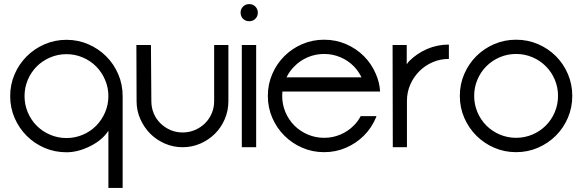

<svg xmlns="http://www.w3.org/2000/svg" viewBox="-20 -720 2846 939"><path d="M579.8 199H510.1V-80.8Q481.8 -35.9 422 -5.6Q362.1 24.7 305.1 24.7Q248 24.7 198 3.3Q148 -18.2 110.6 -55.6Q73.2 -92.9 51.5 -142.9Q29.8 -192.9 29.8 -250Q29.8 -307.1 51.5 -357.1Q73.2 -407.1 110.6 -444.4Q148 -481.8 198 -503.5Q248 -525.3 305.1 -525.3Q362.1 -525.3 412.1 -503.5Q462.1 -481.8 499.5 -444.4Q536.9 -407.1 558.3 -357.1Q579.8 -307.1 579.8 -250ZM510.1 -250Q510.1 -291.9 493.9 -329.5Q477.8 -367.2 450 -395.2Q422.2 -423.2 384.6 -439.1Q347 -455.1 305.1 -455.1Q263.1 -455.1 225.5 -439.1Q187.9 -423.2 159.8 -395.2Q131.8 -367.2 115.9 -329.5Q100 -291.9 100 -250Q100 -208.1 115.9 -170.5Q131.8 -132.8 159.8 -104.8Q187.9 -76.8 225.5 -60.9Q263.1 -44.9 305.1 -44.9Q347 -44.9 384.6 -60.9Q422.2 -76.8 450 -104.8Q477.8 -132.8 493.9 -170.5Q510.1 -208.1 510.1 -250Z M1027.3 -225.3V-500H1097V-225.3Q1097 -178.8 1079.5 -137.9Q1062.1 -97 1031.6 -66.4Q1001 -35.9 960.1 -17.9Q919.2 0 873.2 0Q827.3 0 786.1 -17.9Q744.9 -35.9 714.6 -66.4Q684.3 -97 666.2 -137.9Q648 -178.8 648 -225.3V-225.8L647 -500H718.2L720.2 -225.8V-225.3Q720.2 -192.9 732.1 -164.9Q743.9 -136.9 765.2 -116.4Q786.4 -96 813.6 -84.1Q840.9 -72.2 873.2 -72.2Q905.1 -72.2 933.1 -84.1Q961.1 -96 982.1 -116.4Q1003 -136.9 1015.2 -164.9Q1027.3 -192.9 1027.3 -225.3Z M1162.6 -500H1232.8V0H1162.6ZM1156.6 -658.1Q1156.6 -675.8 1168.7 -687.9Q1180.8 -700 1199 -700Q1216.7 -700 1228.8 -687.9Q1240.9 -675.8 1240.9 -658.1Q1240.9 -639.9 1228.8 -628Q1216.7 -616.2 1199 -616.2Q1180.8 -616.2 1168.7 -628Q1156.6 -639.9 1156.6 -658.1Z M1360.1 -251Q1360.1 -209.1 1376 -171.5Q1391.9 -133.8 1419.9 -105.8Q1448 -77.8 1485.6 -61.9Q1523.2 -46 1565.2 -46Q1607.1 -46 1644.7 -61.9Q1682.3 -77.8 1710.1 -106.1Q1730.3 -125.8 1743.9 -152H1821.2L1818.2 -143.9Q1797 -93.9 1759.6 -56.6Q1722.2 -19.2 1672.2 2.5Q1622.2 24.2 1565.2 24.2Q1508.1 24.2 1458.1 2.5Q1408.1 -19.2 1370.7 -56.6Q1333.3 -93.9 1311.6 -143.9Q1289.9 -193.9 1289.9 -251Q1289.9 -308.1 1311.6 -358.1Q1333.3 -408.1 1370.7 -445.5Q1408.1 -482.8 1458.1 -504.3Q1508.1 -525.8 1565.2 -525.8Q1622.2 -525.8 1672.2 -504.3Q1722.2 -482.8 1759.6 -445.5Q1797 -408.1 1818.2 -358.1Q1836.4 -317.2 1838.9 -272.2H1361.1Q1360.1 -261.1 1360.1 -251ZM1710.1 -396Q1682.3 -424.2 1644.7 -440.2Q1607.1 -456.1 1565.2 -456.1Q1523.2 -456.1 1485.6 -440.2Q1448 -424.2 1420.2 -396Q1396 -372.2 1381.3 -341.9H1748Q1733.3 -372.2 1710.1 -396Z M1900 -500H1969.2V-405.1Q1975.3 -415.2 1981.3 -421.2Q2019.2 -459.1 2069.2 -480.6Q2119.2 -502 2175.3 -502V-431.8Q2133.3 -431.8 2096.2 -415.9Q2059.1 -400 2031.1 -372Q2003 -343.9 1986.6 -306.6Q1970.2 -269.2 1970.2 -226.8V0H1901Z M2228.8 -251Q2228.8 -308.1 2250.5 -358.1Q2272.2 -408.1 2309.6 -445.5Q2347 -482.8 2397 -504.3Q2447 -525.8 2504 -525.8Q2561.1 -525.8 2611.1 -504.3Q2661.1 -482.8 2698.5 -445.5Q2735.9 -408.1 2757.3 -358.1Q2778.8 -308.1 2778.8 -251Q2778.8 -193.9 2757.3 -143.9Q2735.9 -93.9 2698.5 -56.6Q2661.1 -19.2 2611.1 2.5Q2561.1 24.2 2504 24.2Q2447 24.2 2397 2.5Q2347 -19.2 2309.6 -56.6Q2272.2 -93.9 2250.5 -143.9Q2228.8 -193.9 2228.8 -251ZM2299 -251Q2299 -209.1 2314.9 -171.5Q2330.8 -133.8 2358.8 -105.8Q2386.9 -77.8 2424.5 -61.9Q2462.1 -46 2504 -46Q2546 -46 2583.6 -61.9Q2621.2 -77.8 2649.2 -105.8Q2677.3 -133.8 2693.2 -171.5Q2709.1 -209.1 2709.1 -251Q2709.1 -292.9 2693.2 -330.6Q2677.3 -368.2 2649.2 -396.2Q2621.2 -424.2 2583.6 -440.2Q2546 -456.1 2504 -456.1Q2462.1 -456.1 2424.5 -440.2Q2386.9 -424.2 2358.8 -396.2Q2330.8 -368.2 2314.9 -330.6Q2299 -292.9 2299 -251Z"/></svg>

Font: Myanmar KatKuu
Style: Regular
Weight: 400
Designer: Khon Soe Zaw Thu
Foundry: MPUA
Version: Version 1.00 September 13, 2016, initial release